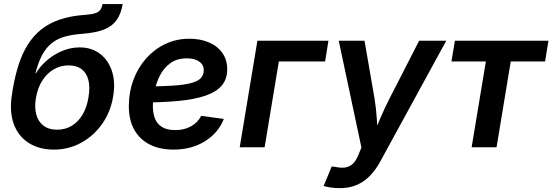

<svg xmlns="http://www.w3.org/2000/svg" viewBox="-20 -748 2805 975"><path d="M253.9 11.7Q179.2 11.7 126 -22Q72.8 -55.7 49.6 -119.1Q26.4 -182.6 41.5 -272.5L43.9 -289.6Q55.7 -360.4 74.2 -418.2Q92.8 -476.1 121.1 -521.2Q149.4 -566.4 189.5 -598.4Q229.5 -630.4 284.2 -648.9Q338.9 -667.5 410.6 -672.4Q445.3 -674.8 463.6 -680.9Q481.9 -687 489.7 -698.5Q497.6 -710 500.5 -727.5H603Q594.7 -677.2 572 -645.8Q549.3 -614.3 508.1 -598.1Q466.8 -582 402.3 -576.7Q349.6 -573.2 310.8 -562.5Q272 -551.8 243.7 -529.5Q215.3 -507.3 194.8 -470Q174.3 -432.6 159.7 -375.5H162.1Q182.6 -410.2 216.8 -440.2Q251 -470.2 294.4 -488.8Q337.9 -507.3 384.8 -507.3Q444.8 -507.3 487.3 -475.3Q529.8 -443.4 548.3 -387.5Q566.9 -331.5 554.7 -258.8Q542 -180.7 499.3 -119.6Q456.5 -58.6 392.8 -23.4Q329.1 11.7 253.9 11.7ZM270 -89.4Q311 -89.4 343.8 -108.9Q376.5 -128.4 398.7 -165Q420.9 -201.7 429.2 -253.4Q438 -304.7 429 -341.1Q419.9 -377.4 394.5 -396.7Q369.1 -416 328.6 -416Q287.1 -416 252.7 -395.8Q218.3 -375.5 194.6 -338.4Q170.9 -301.3 162.6 -251Q154.3 -202.6 164.3 -166.3Q174.3 -129.9 201.2 -109.6Q228 -89.4 270 -89.4Z M860.8 11.7Q790.5 11.7 739.3 -14.6Q688 -41 660.6 -91.3Q633.3 -141.6 634.3 -212.9Q634.8 -282.7 658 -344Q681.2 -405.3 722.4 -451.7Q763.7 -498 819.6 -524.7Q875.5 -551.3 941.4 -551.3Q997.6 -551.3 1041 -532.7Q1084.5 -514.2 1109.1 -479.2Q1133.8 -444.3 1133.8 -396Q1133.8 -346.2 1106 -313.5Q1078.1 -280.8 1022.9 -262Q967.8 -243.2 885.5 -235.4Q803.2 -227.5 693.8 -227.5L708 -309.1Q800.3 -309.1 859.9 -313.2Q919.4 -317.4 953.1 -326.9Q986.8 -336.4 1000.7 -352.3Q1014.6 -368.2 1014.6 -392.1Q1014.6 -419.4 991.5 -435.5Q968.3 -451.7 928.2 -451.7Q878.9 -451.7 845.7 -427.7Q812.5 -403.8 793 -366.2Q773.4 -328.6 765.1 -287.1Q756.8 -245.6 756.3 -210.4Q755.9 -176.3 766.1 -148.2Q776.4 -120.1 801.5 -103.8Q826.7 -87.4 870.1 -87.4Q916 -87.4 950.7 -106.9Q985.4 -126.5 1001.5 -159.7L1116.7 -144Q1088.9 -73.2 1021 -30.8Q953.1 11.7 860.8 11.7Z M1647.9 -541 1630.9 -436H1396L1323.7 0H1197.3L1287.1 -541Z M1623.5 196.3 1664.6 97.2 1686.5 100.1Q1712.9 106 1734.4 102.3Q1755.9 98.6 1772.2 83Q1788.6 67.4 1799.8 38.6L1815.4 1.5L1700.2 -541H1831.1L1881.8 -248.5Q1890.1 -197.8 1893.3 -147Q1896.5 -96.2 1901.4 -43.5H1867.7Q1889.6 -96.2 1911.1 -147.2Q1932.6 -198.2 1958.5 -248.5L2108.4 -541H2246.1L1910.6 72.8Q1887.7 115.2 1857.9 145.5Q1828.1 175.8 1790.5 191.7Q1752.9 207.5 1705.6 207.5Q1680.7 207.5 1658.7 204.1Q1636.7 200.7 1623.5 196.3Z M2375 0 2447.3 -436H2272.5L2290 -541H2765.1L2748 -436H2573.7L2501.5 0Z"/></svg>

Font: Inter 17pt SemiBold
Style: Italic
Weight: 600
Italic angle: -9.3988°
Version: Version 4.001;git-66647c0bb